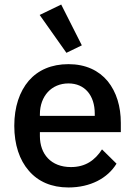

<svg xmlns="http://www.w3.org/2000/svg" viewBox="-20 -815 596 847"><path d="M282 12C207 12 148 -14 107 -62C66 -109 43 -177 43 -260C43 -343 66 -411 107 -459C148 -506 207 -532 282 -532C358 -532 416 -504 455 -457C494 -409 513 -345 513 -273V-232H156V-215C156 -135 205 -78 293 -78C357 -78 399 -108 430 -156L494 -93C455 -29 379 12 282 12ZM282 -447C245 -447 213 -433 191 -409C169 -385 156 -351 156 -311V-304H398V-314C398 -394 354 -447 282 -447ZM155 -749 250 -795 341 -615 273 -582Z"/></svg>

Font: Plexus Sans Medium
Style: Regular
Weight: 500
Version: Version 2.001;PS 002.001;hotconv 1.0.70;makeotf.lib2.5.58329